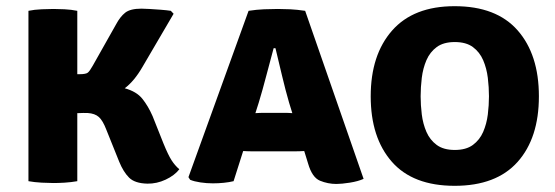

<svg xmlns="http://www.w3.org/2000/svg" viewBox="-20 -586 1794 621"><path d="M72 -551Q91 -555 115 -556Q139 -557 153 -557Q168 -557 189 -556Q210 -555 230 -551V-346H237Q258 -346 264.2 -351.2Q270.5 -356.5 280 -373.5L355 -506.5Q368.5 -532 385 -545Q401.5 -558 437.5 -558Q445.5 -558 463.2 -557Q481 -556 500.2 -554.5Q519.5 -553 532.5 -551L541.5 -541.5L440.5 -369Q414.5 -324 383.5 -300.5Q421.5 -290 440.2 -266.8Q459 -243.5 473.5 -210.5L508.5 -122.5Q524 -84.5 534.8 -67.8Q545.5 -51 560 -38.5Q544.5 -18.5 515.8 -5Q487 8.5 456.5 8Q416 7 397.5 -11.5Q379 -30 365.5 -63L323.5 -167.5Q312.5 -196 299.8 -207.5Q287 -219 263.5 -220.5Q253 -221 230 -220V0Q210 3.5 189 4.8Q168 6 153 6Q139 6 115 4.8Q91 3.5 72 0Z M797 -96.5Q789 -96.5 781.5 -96.8Q774 -97 766.5 -97.5L735.5 0Q721 3.5 704 5.2Q687 7 668.5 7Q648.5 7 628.2 4Q608 1 595 -4.5L589.5 -13L784 -551Q810 -555 834.2 -556Q858.5 -557 878.5 -557Q897 -557 918.5 -556Q940 -555 967 -551L1156 -7.5Q1138.5 0.5 1111.5 4.8Q1084.5 9 1068 9Q1040.5 9 1015 -1.5Q989.5 -12 976.5 -57L964 -97.5Q956 -97 948.5 -96.8Q941 -96.5 932.5 -96.5ZM817 -254.5 806 -220Q813.5 -220.5 821 -220.8Q828.5 -221 836.5 -221H899Q906.5 -221 912.8 -220.8Q919 -220.5 925.5 -220L915 -254Q903.5 -293.5 892 -342Q880.5 -390.5 871 -430H865Q854.5 -392 841.8 -343Q829 -294 817 -254.5Z M1179 -274.5Q1179 -408.5 1248.2 -487.2Q1317.5 -566 1450.5 -566Q1585.5 -566 1654.2 -487.8Q1723 -409.5 1723 -274.5Q1723 -139.5 1654 -62.2Q1585 15 1450.5 15Q1315.5 15 1247.2 -63Q1179 -141 1179 -274.5ZM1340.5 -274.5Q1340.5 -246 1344.2 -215.8Q1348 -185.5 1359.2 -159.5Q1370.5 -133.5 1392.5 -117.2Q1414.5 -101 1451 -101Q1487.5 -101 1509.5 -117.2Q1531.5 -133.5 1542.8 -159.5Q1554 -185.5 1557.8 -215.8Q1561.5 -246 1561.5 -274.5Q1561.5 -303.5 1557.8 -334.2Q1554 -365 1542.8 -391.2Q1531.5 -417.5 1509.5 -433.8Q1487.5 -450 1451 -450Q1414.5 -450 1392.5 -433.8Q1370.5 -417.5 1359.2 -391.2Q1348 -365 1344.2 -334.2Q1340.5 -303.5 1340.5 -274.5Z"/></svg>

Font: Signika SC
Style: Bold
Weight: 700
Designer: Anna Giedryś
Foundry: Anna Giedryś
Version: Version 2.000; ttfautohint (v1.8.3) -l 8 -r 50 -G 200 -x 9 -